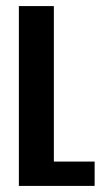

<svg xmlns="http://www.w3.org/2000/svg" viewBox="-20 -611 339 631"><path d="M42 0V-591H157V-80H291V0Z"/></svg>

Font: Alumni Sans Thin
Style: Bold
Weight: 700
Version: Version 1.018